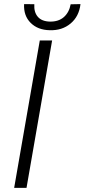

<svg xmlns="http://www.w3.org/2000/svg" viewBox="-20 -906 408 926"><path d="M48.3 0ZM107.9 0H48.3L171.9 -710.9H231.4ZM368.2 -886.2Q361.3 -826.7 320.3 -792.5Q279.3 -758.3 220.2 -760.3Q162.6 -761.2 127.9 -795.7Q93.3 -830.1 96.2 -886.2L145.5 -885.7Q143.1 -847.2 162.4 -825Q181.6 -802.7 221.2 -801.8Q262.7 -801.3 288.1 -823.7Q313.5 -846.2 320.8 -885.3Z"/></svg>

Font: Roboto Light
Style: Italic
Weight: 300
Italic angle: -12°
Designer: Google
Version: Version 2.134; 2016; ttfautohint (v1.6)